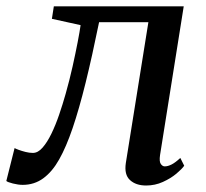

<svg xmlns="http://www.w3.org/2000/svg" viewBox="-50 -562 634 592"><path d="M443.5 -84Q440.5 -64 445.8 -56.5Q451 -49 458 -49Q467.5 -49 479 -54.8Q490.5 -60.5 506 -75L518 -51Q511 -41 493.8 -26.5Q476.5 -12 452.2 -1Q428 10 400.5 10Q369 10 350.8 -6.8Q332.5 -23.5 338 -59.5L407.5 -493.5H255.5Q234 -388 214 -307Q194 -226 174 -167.2Q154 -108.5 132.5 -70.5Q111.5 -33 83.8 -12.5Q56 8 20 8Q6.5 8 -10.2 3.8Q-27 -0.5 -30.5 -4L-5 -105.5Q-2 -103.5 7.5 -100Q17 -96.5 28.8 -93.5Q40.5 -90.5 51.5 -90.5Q67 -90.5 81.2 -106.8Q95.5 -123 108.5 -149.8Q121.5 -176.5 132.5 -208.8Q143.5 -241 152.5 -273Q164.5 -315.5 173.8 -357Q183 -398.5 189.5 -432.2Q196 -466 198.5 -484.5L110 -504L116 -542.5H516.5Z"/></svg>

Font: Merriweather 48pt
Style: Italic
Weight: 400
Italic angle: -7.8°
Version: Version 2.101